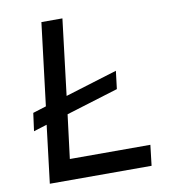

<svg xmlns="http://www.w3.org/2000/svg" viewBox="-81 -793 770 864"><g transform="rotate(-10 303.5 -361.5)"><path d="M553 -94 542 0H77L109 -264L48 -245L59 -327L120 -346L166 -723H262L220 -376L458 -449L448 -367L210 -294L185 -94Z"/></g></svg>

Font: Josefin Sans
Style: Italic
Weight: 400
Italic angle: -7°
Designer: Santiago Orozco
Foundry: Typemade
Version: Version 2.000